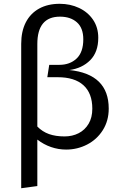

<svg xmlns="http://www.w3.org/2000/svg" viewBox="-20 -788 655 1026"><path d="M561 -207.7Q561 -142.6 529.5 -92.6Q497.9 -42.6 445.6 -15.6Q393.3 11.3 333.3 11.3Q291.8 11.3 252.6 -2.3Q213.3 -15.9 179.5 -42.1V206.2L93.3 217.9V-553.8Q93.3 -620.5 117.9 -668.5Q142.6 -716.4 189 -742.1Q235.4 -767.7 299 -767.7Q355.4 -767.7 402.3 -745.6Q449.2 -723.6 477.2 -682.6Q505.1 -641.5 505.1 -586.2Q505.1 -509.7 462.1 -466.4Q419 -423.1 350.8 -413.8Q561 -391.8 561 -207.7ZM473.3 -207.2Q473.3 -289.7 425.9 -332.6Q378.5 -375.4 288.7 -375.4H232.8L243.1 -441.5H296.9Q353.8 -441.5 389.5 -475.4Q425.1 -509.2 425.1 -577.9Q425.1 -638.5 391 -668.7Q356.9 -699 300.5 -699Q179.5 -699 179.5 -552.8V-111.8Q206.7 -84.1 242.1 -71.5Q277.4 -59 325.1 -59Q366.7 -59 400.3 -76.2Q433.8 -93.3 453.6 -126.7Q473.3 -160 473.3 -207.2Z"/></svg>

Font: Fira Code
Style: Regular
Weight: 400
Designer: Carrois Corporate, Edenspiekermann AG, Nikita Prokopov
Foundry: Carrois Corporate, Edenspiekermann AG, Nikita Prokopov
Version: Version 5.002